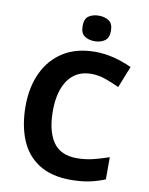

<svg xmlns="http://www.w3.org/2000/svg" viewBox="-100 -999 837 1081"><g transform="rotate(10 318.5 -459.0)"><path d="M393 -598Q306 -598 260 -533Q214 -468 214 -355Q214 -241 256.5 -178.5Q299 -116 393 -116Q437 -116 480.5 -126Q524 -136 575 -154V-27Q528 -8 482 1Q436 10 379 10Q269 10 197.5 -35.5Q126 -81 92 -163.5Q58 -246 58 -356Q58 -464 97 -547Q136 -630 210.5 -677Q285 -724 393 -724Q446 -724 499.5 -710.5Q553 -697 602 -674L553 -551Q513 -570 472.5 -584Q432 -598 393 -598ZM377 -928Q410 -928 434 -912.5Q458 -897 458 -855Q458 -814 434 -798Q410 -782 377 -782Q343 -782 319.5 -798Q296 -814 296 -855Q296 -897 319.5 -912.5Q343 -928 377 -928Z"/></g></svg>

Font: Noto Sans Kannada
Style: Bold
Weight: 700
Designer: Jelle Bosma - Monotype Design Team
Foundry: Monotype Imaging Inc.
Version: Version 2.005; ttfautohint (v1.8.4.7-5d5b)